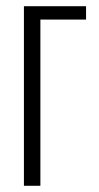

<svg xmlns="http://www.w3.org/2000/svg" viewBox="-20 -598 319 618"><path d="M57 0V-578H257V-535H110V0Z"/></svg>

Font: Oswald ExtraLight
Style: Regular
Weight: 250
Designer: Vernon Adams
Foundry: Vernon Adams
Version: Version 4.103;gftools[0.9.33.dev8+g029e19f]